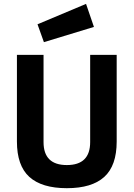

<svg xmlns="http://www.w3.org/2000/svg" viewBox="-20 -965 694 997"><path d="M174.8 -838.9 426.8 -944.8 467.8 -825.2 208 -746.1ZM206.1 -227.1Q206.1 -107.9 327.1 -107.9Q448.2 -107.9 448.2 -227.1V-680.2H585.9V-230Q585.9 -105 521.5 -46.4Q457 12.2 327.1 12.2Q197.3 12.2 132.3 -46.4Q67.9 -105 67.9 -230V-680.2H206.1Z"/></svg>

Font: TitilliumWeb-Bold
Style: Bold
Weight: 700
Version: Version 1.001;PS 57.000;hotconv 1.0.70;makeotf.lib2.5.55311